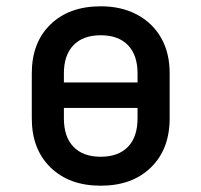

<svg xmlns="http://www.w3.org/2000/svg" viewBox="-20 -580 640 610"><path d="M300 10Q200 10 140.5 -48Q81 -106 81 -204V-347Q81 -445 140.5 -502.5Q200 -560 300 -560Q366 -560 415.5 -533.5Q465 -507 492 -459.5Q519 -412 519 -348V-204Q519 -106 459.5 -48Q400 10 300 10ZM183 -318H417V-347Q417 -405 386.5 -436.5Q356 -468 300 -468Q244 -468 213.5 -436.5Q183 -405 183 -347ZM300 -82Q356 -82 386.5 -113.5Q417 -145 417 -204V-237H183V-204Q183 -145 213.5 -113.5Q244 -82 300 -82Z"/></svg>

Font: Pitagon Sans Mono SemiBold
Style: Regular
Weight: 600
Monospace: yes
Designer: Travis Tran
Foundry: Pitagon
Version: Version 1.001; ttfautohint (v1.8.4.7-5d5b);gftools[0.9.26]